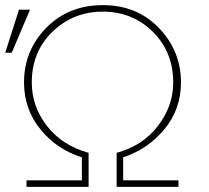

<svg xmlns="http://www.w3.org/2000/svg" viewBox="-39 -729 817 749"><path d="M-18.6 -523.4 35.2 -691.4H78.1L6.8 -523.4ZM54.7 -407.2Q54.7 -532.2 141.6 -620.6Q228.5 -709 362.3 -709Q495.1 -709 581.1 -619.6Q667 -530.3 667 -407.2Q667 -303.7 603 -225.6Q539.1 -147.5 441.4 -115.2V-25.4H657.2V0H416V-132.8Q517.6 -160.2 577.1 -237.8Q636.7 -315.4 636.7 -407.2Q636.7 -526.4 557.1 -605Q477.5 -683.6 362.3 -683.6Q247.1 -683.6 166 -605.5Q85 -527.3 85 -407.2Q85 -313.5 144.5 -237.3Q204.1 -161.1 306.6 -132.8V0H64.5V-25.4H280.3V-115.2Q181.6 -146.5 118.2 -225.1Q54.7 -303.7 54.7 -407.2Z"/></svg>

Font: Gothic A1 Thin
Style: Regular
Weight: 250
Designer: HanYang I&C Co.,Ltd.
Foundry: HanYang I&C Co.,Ltd.
Version: Version 2.50